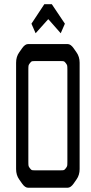

<svg xmlns="http://www.w3.org/2000/svg" viewBox="-20 -883 427 903"><path d="M112.3 -675.8H297.9Q312.5 -675.8 326.2 -656.2L339.8 -636.7Q354.5 -616.2 354.5 -587.9V-87.9Q354.5 -59.6 339.8 -39.1L326.2 -19.5Q312.5 0 297.9 0H112.3Q97.7 0 84 -19.5L70.3 -39.1Q55.7 -59.6 55.7 -87.9V-587.9Q55.7 -616.2 70.3 -636.7L84 -656.2Q97.7 -675.8 112.3 -675.8ZM296.9 -122.1V-555.7Q296.9 -570.3 295.9 -574.7Q294.9 -579.1 289.6 -585.9Q284.2 -592.8 281.2 -594.2Q278.3 -595.7 267.6 -595.7H142.6Q131.8 -595.7 128.9 -594.2Q126 -592.8 120.6 -585.9Q115.2 -579.1 114.3 -574.7Q113.3 -570.3 113.3 -555.7V-122.1Q113.3 -107.4 114.3 -103Q115.2 -98.6 120.6 -91.8Q126 -85 128.9 -83.5Q131.8 -82 142.6 -82H267.6Q278.3 -82 281.2 -83.5Q284.2 -85 289.6 -91.8Q294.9 -98.6 295.9 -103Q296.9 -107.4 296.9 -122.1ZM147.5 -726.6 127.9 -771.5 188.5 -863.3H223.6L285.2 -771.5L265.6 -726.6L208 -792H206.1Z"/></svg>

Font: Vancouver Drive
Style: Regular
Weight: 400
Designer: Valery Zaveryaev
Foundry: Cyreal (www.cyreal.org)
Version: Version 1.06